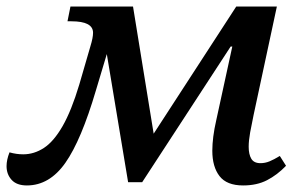

<svg xmlns="http://www.w3.org/2000/svg" viewBox="-59 -556 912 586"><path d="M23 10Q-8 10 -23.5 -7Q-39 -24 -39 -49Q-39 -68 -30 -91Q-9 -85 12 -85Q45 -85 75 -104.5Q105 -124 132 -171Q159 -218 183 -298L217 -415Q225 -441 225 -456Q225 -491 159 -491H147L156 -536H347L410 -148L662 -536H786L715 -205Q709 -177 704.5 -152Q700 -127 700 -108Q700 -85 708 -71.5Q716 -58 736 -58Q750 -58 763.5 -63.5Q777 -69 795 -80L814 -50Q787 -22 756 -6Q725 10 683 10Q633 10 611 -18.5Q589 -47 589 -96Q589 -116 592 -139.5Q595 -163 601 -189L650 -414H645L375 0H332L267 -391L234 -281Q189 -128 140.5 -59Q92 10 23 10Z"/></svg>

Font: Noto Serif Medium
Style: Italic
Weight: 500
Italic angle: -12°
Designer: Monotype Design Team
Foundry: Monotype Imaging Inc.
Version: Version 2.014; ttfautohint (v1.8.4.7-5d5b)